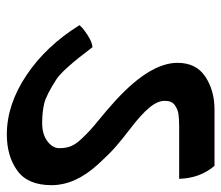

<svg xmlns="http://www.w3.org/2000/svg" viewBox="-64 -594 663 576"><g transform="rotate(90 268.0 -306.5)"><path d="M474 -268Q536 -200 536 -129Q536 -58 492.5 -26.5Q449 5 384 5Q294 5 206 -54Q118 -113 56 -213Q64 -223 85.5 -237Q107 -251 122 -252Q189 -163 218 -144Q266 -113 291.5 -107Q317 -101 350 -101Q383 -101 404 -116.5Q425 -132 425 -152.5Q425 -173 419 -187.5Q413 -202 398 -218Q383 -234 371.5 -244.5Q360 -255 335 -275.5Q310 -296 298 -307Q169 -419 169 -507Q169 -563 210.5 -590.5Q252 -618 309 -618H478Q515 -575 517 -512H362Q338 -512 323.5 -510Q309 -508 296 -499Q283 -490 283 -468.5Q283 -447 303.5 -422.5Q324 -398 362.5 -368.5Q401 -339 422.5 -320Q444 -301 474 -268Z"/></g></svg>

Font: Karma
Style: Bold
Weight: 700
Designer: Joana Correia
Foundry: Indian Type Foundry
Version: Version 1.202;PS 1.0;hotconv 1.0.78;makeotf.lib2.5.61930; tt